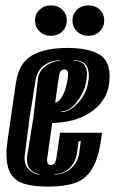

<svg xmlns="http://www.w3.org/2000/svg" viewBox="-20 -681 427 713"><path d="M159 12Q108 12 73.5 2.5Q39 -7 21.5 -33.5Q4 -60 4 -109Q4 -122 5.5 -136Q7 -150 9 -166L39 -373Q50 -447 98.5 -475Q147 -503 230 -503Q305 -503 346 -480.5Q387 -458 387 -399Q387 -354 370.5 -323Q354 -292 327.5 -272Q301 -252 271 -241Q249 -233 224.5 -229Q200 -225 174 -224L156 -98Q155 -95 155 -92Q155 -89 155 -86Q155 -68 169 -68Q177 -68 182.5 -74.5Q188 -81 190 -98L203 -188H359L356 -167Q346 -93 322 -54Q298 -15 258.5 -1.5Q219 12 159 12ZM208 -265Q230 -265 250 -280.5Q270 -296 285 -318.5Q300 -341 305 -363Q307 -374 308.5 -383Q310 -392 310 -400Q310 -458 252 -458V-456Q303 -456 303 -405Q303 -388 297 -364Q294 -350 281.5 -327Q269 -304 250.5 -286Q232 -268 209 -268ZM127 -33V-35Q111 -35 95.5 -49Q80 -63 80 -89Q80 -92 80 -95Q80 -98 81 -102L104 -245L121 -389Q125 -419 151 -437Q177 -455 205 -455V-457Q170 -457 144 -438.5Q118 -420 112 -383L90 -245L72 -103Q68 -72 86.5 -52.5Q105 -33 127 -33ZM185 -300Q194 -301 204 -313Q212 -322 219.5 -341Q227 -360 232 -393Q232 -397 232.5 -400Q233 -403 233 -405Q233 -411 231 -417Q227 -423 219 -423Q211 -423 205.5 -416.5Q200 -410 198 -393ZM183 -33Q219 -33 244.5 -56.5Q270 -80 274 -113L280 -157H272L266 -113Q262 -82 240 -58.5Q218 -35 183 -35ZM169 -548Q144 -548 127 -564.5Q110 -581 110 -605Q110 -629 127 -645Q144 -661 169 -661Q195 -661 211.5 -645Q228 -629 228 -605Q228 -581 211.5 -564.5Q195 -548 169 -548ZM308 -548Q283 -548 266 -564.5Q249 -581 249 -605Q249 -629 266 -645Q283 -661 308 -661Q334 -661 350.5 -645Q367 -629 367 -605Q367 -581 350.5 -564.5Q334 -548 308 -548Z"/></svg>

Font: Alumni Sans Inline One
Style: Italic
Weight: 400
Italic angle: -8°
Designer: Robert E. Leuschke
Foundry: Robert E. Leuschke
Version: Version 1.100; ttfautohint (v1.8.3)